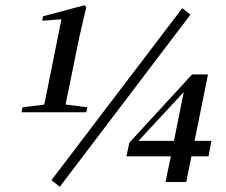

<svg xmlns="http://www.w3.org/2000/svg" viewBox="-20 -691 862 732"><path d="M62 -263 66 -282 170 -295H210L313 -282L309 -263ZM143 -263 218 -636 235 -619 141 -612 144 -629 302 -671 309 -664 282 -548 224 -263ZM208 21 176 -4 675 -660 706 -635ZM611 3 637 -122 639 -133 682 -347H673L701 -362L597 -250L494 -139L503 -162V-154H786L775 -95H462L473 -147L712 -407H773L690 3Z"/></svg>

Font: Source Serif 4 48pt SemiBold
Style: Italic
Weight: 600
Italic angle: -12°
Designer: Frank Grießhammer
Foundry: Adobe Systems Incorporated
Version: Version 4.004;hotconv 1.0.116;makeotfexe 2.5.65601